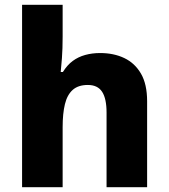

<svg xmlns="http://www.w3.org/2000/svg" viewBox="-20 -780 703 800"><path d="M241 -627Q241 -577 238 -537.5Q235 -498 233 -480H242Q260 -509 283 -526Q306 -543 335 -551Q364 -559 397 -559Q454 -559 498 -538Q542 -517 567.5 -473Q593 -429 593 -358V0H424V-311Q424 -369 405.5 -397.5Q387 -426 346 -426Q306 -426 283 -405.5Q260 -385 250.5 -346Q241 -307 241 -250V0H72V-760H241Z"/></svg>

Font: Noto Sans Devanagari ExtraBold
Style: Regular
Weight: 800
Version: Version 2.003